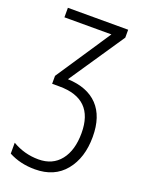

<svg xmlns="http://www.w3.org/2000/svg" viewBox="-146 -600 678 910"><g transform="rotate(20 193.0 -145.5)"><path d="M338 -492 150 -214Q249 -210 301.5 -155Q354 -100 354 3Q354 109 300 175Q246 241 148 241Q74 241 16 210V155Q77 191 148 191Q219 191 258.5 141Q298 91 298 4Q298 -168 124 -168H87V-208L271 -484H34V-532H338Z"/></g></svg>

Font: Noto Sans Display Light Narrow
Style: Regular
Weight: 300
Width: 4
Designer: Monotype Design team
Foundry: Monotype Imaging Inc.
Version: Version 1.000